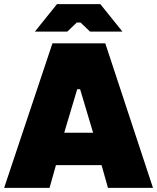

<svg xmlns="http://www.w3.org/2000/svg" viewBox="-31 -910 761 930"><path d="M138 -757H295L341 -801H359L405 -757H562L455 -890H245ZM-11 0H209L240 -110H461L492 0H710L479 -700H223ZM280 -267 343 -478H357L420 -267Z"/></svg>

Font: Fixel Display Black
Style: Regular
Weight: 900
Designer: AlfaBravo + MacPaw
Foundry: Kyrylo Tkachov, Marchela Mozhyna, Serhii Makarenko, Maria Weinstein, Zakhar Kryvoshyya
Version: Version 1.211